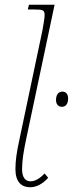

<svg xmlns="http://www.w3.org/2000/svg" viewBox="-20 -780 307 809"><path d="M107 9C134 9 161 -6 183 -31L168 -49C150 -30 129 -16 109 -16C88 -16 73 -31 73 -67C73 -105 80 -144 89 -188L210 -760H102L97 -740H125C163 -740 168 -737 168 -715C168 -705 163 -676 159 -653L61 -188C51 -142 45 -105 45 -67C45 -13 71 9 107 9ZM241 -330C255 -330 267 -340 267 -365C267 -385 256 -394 243 -394C226 -394 216 -380 216 -359C216 -339 227 -330 241 -330Z"/></svg>

Font: Noto Serif Condensed Thin
Style: Italic
Weight: 100
Width: 3
Italic angle: -12°
Designer: Monotype Design Team
Foundry: Monotype Imaging Inc.
Version: Version 2.013